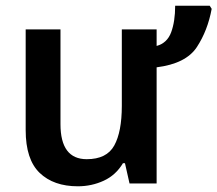

<svg xmlns="http://www.w3.org/2000/svg" viewBox="-20 -643 762 673"><path d="M715 -623H594Q594 -568 580 -530Q566 -492 529 -482V-540H407V-272Q407 -181 380.5 -133Q354 -85 284 -85Q192 -85 192 -208V-540H70V-187Q70 -84 119 -37Q168 10 253 10Q301 10 343.5 -9.5Q386 -29 411 -71H418L434 0H529V-407Q632 -420 670 -478Q708 -536 722 -612Z"/></svg>

Font: Noto Sans Display Medium
Style: Regular
Weight: 500
Designer: Monotype Design Team
Foundry: Monotype Imaging Inc.
Version: Version 1.900